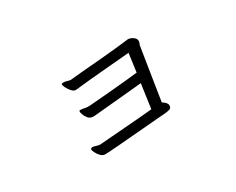

<svg xmlns="http://www.w3.org/2000/svg" viewBox="-67 -665 1133 923"><g transform="rotate(-30 500.0 -203.5)"><path d="M626 -202 356 -177H349Q331 -177 321 -189Q311 -201 307 -213.5Q303 -226 303 -229Q303 -235 307 -236H311Q317 -236 324.5 -234.5Q332 -233 337 -232Q341 -231 345.5 -231Q350 -231 354 -231H361Q386 -233 422.5 -236Q459 -239 498.5 -242.5Q538 -246 574 -249.5Q610 -253 634 -256L648 -358Q619 -355 579 -352Q539 -349 497.5 -345Q456 -341 420 -338Q384 -335 362 -332Q357 -331 350 -330.5Q343 -330 337 -330Q327 -331 317 -342.5Q307 -354 300.5 -367Q294 -380 294 -385Q294 -389 297 -390Q300 -391 305 -391Q312 -391 318.5 -389.5Q325 -388 331 -386Q335 -385 338.5 -384.5Q342 -384 345 -384Q347 -384 349.5 -384.5Q352 -385 354 -385Q380 -388 422.5 -391.5Q465 -395 513 -399Q561 -403 603.5 -407.5Q646 -412 670 -415Q672 -415 674 -415.5Q676 -416 677 -416Q690 -416 704.5 -406.5Q719 -397 719 -383Q719 -376 716.5 -371Q714 -366 713 -363Q705 -312 696 -256Q687 -200 679.5 -151Q672 -102 667 -71Q677 -66 684.5 -57.5Q692 -49 692 -41Q692 -26 679.5 -22.5Q667 -19 654 -18Q635 -17 602 -14Q569 -11 529.5 -8Q490 -5 450.5 -1.5Q411 2 378.5 4.5Q346 7 327 8Q323 8 318.5 8.5Q314 9 309 9Q294 9 283 -2.5Q272 -14 266 -27Q260 -40 260 -43Q260 -48 264 -51Q266 -52 270 -52Q276 -52 283 -50Q290 -48 297 -46Q301 -45 304.5 -44.5Q308 -44 311 -44Q313 -44 316 -44.5Q319 -45 322 -45Q344 -47 380.5 -49.5Q417 -52 459 -55.5Q501 -59 540 -62Q579 -65 607 -68Z"/></g></svg>

Font: QiushuiShotai Bright
Style: Regular
Weight: 400
Designer: Christian Thalmann (Catharsis Fonts)
Version: Version 1.250;